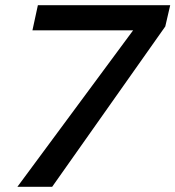

<svg xmlns="http://www.w3.org/2000/svg" viewBox="-20 -720 676 740"><path d="M47 0 493 -603H105L126 -700H636L617 -618L181 0Z"/></svg>

Font: Red Hat Text Medium
Style: Italic
Weight: 500
Italic angle: -12°
Designer: Pentagram / MCKL
Foundry: Pentagram / MCKL
Version: Version 1.003; Red Hat Text Medium Italic